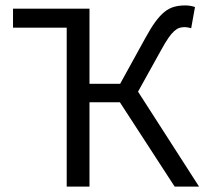

<svg xmlns="http://www.w3.org/2000/svg" viewBox="-20 -688 756 708"><path d="M226 0V-586H28V-656H310V-379H423L515 -546Q535 -583 552.5 -607Q570 -631 587 -644.5Q604 -658 622.5 -663Q641 -668 663 -668Q672 -668 681.5 -666.5Q691 -665 699 -662L685 -584Q678 -586 672 -587Q666 -588 661 -588Q650 -588 641 -585Q632 -582 622 -573Q612 -564 601 -548Q590 -532 575 -505L489 -350L714 0H624L422 -311H310V0Z"/></svg>

Font: CV Source Sans
Style: Regular
Weight: 400
Designer: Paul D. Hunt
Foundry: Adobe Systems Incorporated
Version: Version 3.001